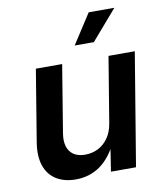

<svg xmlns="http://www.w3.org/2000/svg" viewBox="-85 -832 779 910"><g transform="rotate(-10 304.0 -377.0)"><path d="M207 7.3Q151.4 7.3 113.3 -16.6Q75.2 -40.5 59.3 -86.4Q43.5 -132.3 54.2 -198.2L110.8 -542.5H237.3L184.1 -217.8Q175.3 -163.1 198.2 -131.8Q221.2 -100.6 271 -100.6Q304.7 -100.6 333.3 -115Q361.8 -129.4 381.6 -157.5Q401.4 -185.5 408.2 -226.1L460.4 -542.5H586.9L497.1 0H376.5L397.5 -134.8H408.7Q374 -63.5 323.5 -28.1Q272.9 7.3 207 7.3ZM311 -618.7 403.8 -762.2H527.3L403.3 -618.7Z"/></g></svg>

Font: Inter 16pt SemiBold
Style: Italic
Weight: 600
Italic angle: -9.3988°
Version: Version 4.001;git-66647c0bb